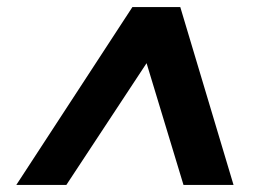

<svg xmlns="http://www.w3.org/2000/svg" viewBox="-20 -720 722 541"><path d="M26 -199 353 -700H488L638 -199H497L393 -542L167 -199Z"/></svg>

Font: DM Sans ExtraBold
Style: Italic
Weight: 800
Italic angle: -10°
Designer: Colophon Foundry, Jonny Pinhorn
Foundry: Colophon Foundry
Version: Version 4.004;gftools[0.9.30]